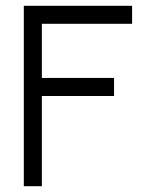

<svg xmlns="http://www.w3.org/2000/svg" viewBox="-20 -645 540 665"><path d="M375 -312.5V-375H125V-562.5H437.5V-625H62.5Q62.5 -625 62.5 0H125V-312.5Z"/></svg>

Font: CalcUnifontExMono
Style: Regular
Weight: 500
Version: Version 15.0.06